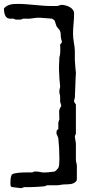

<svg xmlns="http://www.w3.org/2000/svg" viewBox="-26 -726 493 981"><path d="M36.6 230Q29.8 228.5 28.6 224.1Q27.3 219.7 27.3 214.4V208Q27.3 196.8 28.1 188.2Q28.8 179.7 33.2 168.9Q33.2 167 35.6 165Q38.1 163.1 41.3 162.1Q44.4 161.1 47.1 160.4Q49.8 159.7 50.8 159.7Q67.9 156.2 83.3 155.5Q98.6 154.8 114.3 154.8H139.6Q146 150.4 152.8 150.4H158.2Q168.9 150.4 178.7 152.8Q188.5 155.3 198.7 155.3Q201.2 155.3 205.6 155.3Q210 155.3 211.4 154.8Q215.3 154.8 222.2 154.1Q229 153.3 235.6 152.6Q242.2 151.9 247.3 151.1Q252.4 150.4 253.4 150.4Q254.4 149.9 257.1 147.7Q259.8 145.5 262.7 142.6Q265.6 139.6 268.3 136.5Q271 133.3 272 131.8Q275.4 125.5 276.4 113Q277.3 100.6 277.3 89.4V78.6Q277.3 55.7 275.9 28.6Q274.4 1.5 272 -18.6Q272 -20 270.8 -23.4Q269.5 -26.9 267.8 -31Q266.1 -35.2 264.6 -38.3Q263.2 -41.5 262.7 -42V-49.8Q262.7 -55.7 263.9 -59.1Q265.1 -62.5 272 -65.9V-98.6Q272 -99.6 272.7 -102.5Q273.4 -105.5 274.7 -108.4Q275.9 -111.3 276.6 -114Q277.3 -116.7 277.3 -117.2Q277.3 -118.7 277.1 -122.3Q276.9 -126 276.9 -130.9Q276.9 -135.7 276.6 -141.1Q276.4 -146.5 276.4 -151.4Q276.4 -156.7 276.4 -160.2Q276.4 -163.6 277.3 -164.6Q277.3 -165.5 278.6 -168.5Q279.8 -171.4 281.2 -174.3Q282.7 -177.2 284.2 -179.9Q285.6 -182.6 286.6 -183.1V-186V-188.5Q286.6 -189 285.9 -191.7Q285.2 -194.3 283.9 -197.5Q282.7 -200.7 282 -203.4Q281.2 -206.1 281.2 -207V-227.1V-234.9Q281.2 -235.8 280.5 -238.8Q279.8 -241.7 279.1 -244.9Q278.3 -248 277.8 -250.7Q277.3 -253.4 277.3 -254.4V-258.3V-263.7Q277.3 -264.2 277.8 -266.8Q278.3 -269.5 279.1 -272.7Q279.8 -275.9 280.5 -278.6Q281.2 -281.2 281.2 -282.2V-284.7V-286.1Q281.2 -288.1 280.5 -294.4Q279.8 -300.8 279.1 -307.9Q278.3 -314.9 277.8 -321.3Q277.3 -327.6 277.3 -329.6Q277.3 -330.6 277.1 -336.9Q276.9 -343.3 276.4 -351.3Q275.9 -359.4 275.6 -367.7Q275.4 -376 275.4 -380.9Q275.4 -383.8 275.6 -391.1Q275.9 -398.4 276.4 -406.7Q276.9 -415 277.1 -422.4Q277.3 -429.7 277.3 -432.6Q277.8 -434.6 279.5 -441.9Q281.2 -449.2 281.2 -451.2Q281.2 -453.6 281.7 -460.2Q282.2 -466.8 282.2 -474.6Q282.2 -482.4 281.7 -489.3Q281.2 -496.1 281.2 -498.5Q283.7 -500.5 287.1 -505.1Q290.5 -509.8 290.5 -511.7Q290.5 -514.2 288.6 -519.8Q286.6 -525.4 286.6 -526.4Q284.2 -538.6 284.2 -550.8Q284.2 -563 277.3 -574.2Q276.4 -574.7 273.9 -577.4Q271.5 -580.1 269.3 -583.3Q267.1 -586.4 265.1 -588.9Q263.2 -591.3 262.7 -592.3Q262.2 -593.8 260.7 -597.9Q259.3 -602.1 257.8 -606.7Q256.3 -611.3 255.1 -615.2Q253.9 -619.1 253.4 -620.1Q251.5 -623 246.3 -626.5Q241.2 -629.9 239.3 -630.9Q235.8 -630.9 227.1 -631.6Q218.3 -632.3 208.7 -633.1Q199.2 -633.8 190.4 -634.5Q181.6 -635.3 178.2 -635.3H170.9H163.1Q162.1 -635.3 156.7 -634.5Q151.4 -633.8 145 -633.1Q138.7 -632.3 133.3 -631.6Q127.9 -630.9 127 -630.9Q126 -630.4 123.3 -630.4Q120.6 -630.4 117.7 -630.4Q110.8 -630.4 103 -630.6Q95.2 -630.9 93.8 -630.9Q91.8 -629.9 86.2 -627.9Q80.6 -626 78.6 -626H67.9H55.2Q54.2 -626 48.6 -627.9Q43 -629.9 42.5 -630.9Q41 -630.9 36.4 -630.6Q31.7 -630.4 27.8 -630.4Q22.9 -630.4 22 -630.9Q13.2 -631.8 7.8 -637Q2.4 -642.1 -0.5 -649.4Q-3.4 -656.7 -4.6 -665Q-5.9 -673.3 -5.9 -680.2V-682.6Q0.5 -690.9 9 -695.6Q17.6 -700.2 27.1 -702.6Q36.6 -705.1 46.6 -705.6Q56.6 -706.1 66.9 -706.1Q87.9 -706.1 109.1 -704.3Q130.4 -702.6 151.4 -700.7Q172.4 -698.7 193.1 -697Q213.9 -695.3 234.9 -695.3H268.1Q268.1 -695.3 270.8 -696.3Q273.4 -697.3 276.6 -698.2Q279.8 -699.2 282.7 -700.2Q285.6 -701.2 286.6 -701.2Q296.4 -701.2 307.9 -698.5Q319.3 -695.8 329.3 -690.4Q339.4 -685.1 345.9 -676.5Q352.5 -668 352.5 -656.2Q352.5 -630.9 349.9 -605.7Q347.2 -580.6 347.2 -554.2Q347.2 -531.7 351.3 -509.8Q355.5 -487.8 356.4 -465.3V-452.1V-418Q356.9 -415.5 357.4 -407Q357.9 -398.4 358.6 -388.2Q359.4 -377.9 360.1 -368.9Q360.8 -359.9 361.8 -357.4V-355.5V-352.1Q361.3 -347.2 360.8 -337.4Q360.4 -327.6 359.9 -315.2Q359.4 -302.7 358.9 -289.1Q358.4 -275.4 357.9 -262.9Q357.4 -250.5 356.9 -240.5Q356.4 -230.5 356.4 -225.6Q355.5 -224.1 354 -218.8Q352.5 -213.4 352.5 -210.9V-209.5V-207Q353 -205.6 356.2 -200.2Q359.4 -194.8 361.8 -192.4V-42Q360.4 -41 358.4 -35.9Q356.4 -30.8 356.4 -28.8Q356.4 -27.3 357.2 -21.7Q357.9 -16.1 359.1 -9.8Q360.4 -3.4 361.1 2.2Q361.8 7.8 361.8 9.3V93.8Q361.8 94.2 362.3 97.2Q362.8 100.1 363.5 103.3Q364.3 106.4 365 109.1Q365.7 111.8 365.7 112.3Q366.2 113.3 366.5 118.4Q366.7 123.5 366.7 130.4Q366.7 137.2 366.7 144Q366.7 150.9 366.7 154.8Q366.7 157.7 366.7 163.8Q366.7 169.9 366.7 176.5Q366.7 183.1 366.5 189Q366.2 194.8 365.7 196.8Q358.9 205.6 351.6 209.2Q344.2 212.9 335.9 214.4Q327.6 215.8 318.8 215.8Q310.1 215.8 300.8 216.3Q299.3 216.3 294.2 217Q289.1 217.8 283.7 218.5Q278.3 219.2 273.7 220Q269 220.7 268.1 220.7H253.4H214.8Q214.4 220.7 212.4 221.4Q210.4 222.2 208.3 223.1Q206.1 224.1 204.1 224.9Q202.1 225.6 202.1 225.6Q199.2 226.1 189.7 226.8Q180.2 227.5 168.9 228.3Q157.7 229 147 229.5Q136.2 230 130.4 230H121.6H97.2Q96.2 230.5 90.8 232.7Q85.4 234.9 84.5 234.9H78.6H75.2Q72.8 234.4 67.1 233.6Q61.5 232.9 55.7 232.2Q49.8 231.4 44.4 230.7Q39.1 230 36.6 230Z"/></svg>

Font: IM FELL English SC
Style: Regular
Weight: 400
Designer: Igino Marini
Foundry: Igino Marini
Version: 3.00